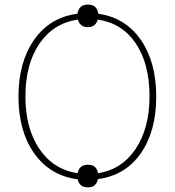

<svg xmlns="http://www.w3.org/2000/svg" viewBox="-20 -766 762 837"><path d="M407.2 -10.7Q511.7 -27.3 571.8 -117.7Q631.8 -208 631.8 -345.7Q631.8 -487.3 572.3 -576.2Q512.7 -665 406.2 -680.7Q396.5 -647.5 363.3 -647.5Q329.1 -647.5 319.3 -680.7Q212.9 -665 151.9 -575.7Q90.8 -486.3 90.8 -344.7Q90.8 -207 151.4 -117.2Q211.9 -27.3 318.4 -10.7Q325.2 -47.9 363.3 -47.9Q401.4 -47.9 407.2 -10.7ZM318.4 15.6Q198.2 0 129.4 -97.2Q60.5 -194.3 60.5 -344.7Q60.5 -495.1 128.9 -592.8Q197.3 -690.4 317.4 -706.1Q324.2 -746.1 363.3 -746.1Q403.3 -746.1 408.2 -706.1Q526.4 -689.5 593.8 -592.3Q661.1 -495.1 661.1 -344.7Q661.1 -194.3 593.8 -97.7Q526.4 -1 407.2 14.6Q399.4 50.8 363.3 50.8Q326.2 50.8 318.4 15.6Z"/></svg>

Font: Gothic A1 Thin
Style: Regular
Weight: 250
Designer: HanYang I&C Co.,Ltd.
Foundry: HanYang I&C Co.,Ltd.
Version: Version 2.50